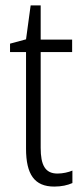

<svg xmlns="http://www.w3.org/2000/svg" viewBox="-20 -678 306 708"><path d="M192 -38C146 -38 130 -70 130 -133V-486H246V-532H130V-658H93L76 -533L17 -517V-486H76V-130C76 -35 107 10 180 10C207 10 229 5 247 -3V-49C233 -43 212 -38 192 -38Z"/></svg>

Font: Noto Sans Arabic Cond Light
Style: Regular
Weight: 300
Width: 3
Designer: Monotype Design Team, Nadine Chahine, Nizar Qandah and Khaled Hosny
Foundry: Monotype Imaging Inc.
Version: Version 2.012